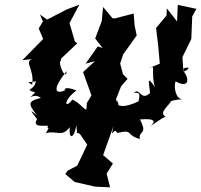

<svg xmlns="http://www.w3.org/2000/svg" viewBox="-20 -769 862 823"><path d="M491 -310 477 -343 499 -399 527 -431 507 -451 495 -497 508 -536 566 -617 557 -659C556 -676 554 -693 553 -711L472 -690L462 -691L422 -739L416 -678L388 -604L420 -563L399 -570L347 -496L387 -507L336 -460L372 -360L352 -327L351 -306C350 -284 326 -328 290 -342C257 -297 249 -339 308 -381C259 -401 254 -386 259 -382C209 -360 209 -396 266 -464C262 -419 227 -500 240 -508L242 -518L311 -583L301 -591L278 -670L320 -749L265 -728L182 -685L151 -707L164 -677L146 -647L165 -602L76 -511L119 -516C81 -504 128 -475 118 -406C76 -428 136 -408 134 -427C133 -378 76 -389 131 -373C85 -324 121 -378 155 -349C94 -335 103 -321 139 -274C102 -306 114 -291 139 -258C117 -223 163 -231 185 -230C180 -204 200 -242 177 -198C221 -212 246 -178 279 -224C274 -166 299 -177 307 -232C315 -170 301 -213 323 -194L354 -149L311 -59L271 -38L260 -23L300 11L387 31L452 34L437 -25L464 -68L422 -104L467 -230C450 -159 470 -231 482 -199C554 -216 515 -192 579 -173C574 -214 615 -188 580 -257C650 -263 646 -246 625 -228C675 -263 689 -271 691 -268C656 -287 708 -317 717 -342C707 -321 689 -339 764 -344C731 -341 724 -403 733 -420C795 -386 792 -437 763 -468C763 -484 817 -484 766 -461L762 -524L800 -602L804 -699L822 -731L742 -748L739 -677L695 -733L694 -703L649 -649L658 -574L665 -496L618 -477C651 -498 625 -459 644 -396C606 -451 620 -413 623 -370C583 -333 578 -397 555 -371C583 -373 579 -364 574 -335C512 -304 476 -311 484 -338Z"/></svg>

Font: Asimov Aggro
Style: It
Weight: 500
Designer: Google
Version: Version 2.000980; 2014